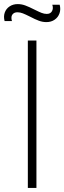

<svg xmlns="http://www.w3.org/2000/svg" viewBox="-56 -918 315 938"><path d="M170.5 -810Q152 -810 133.8 -816.8Q115.5 -823.5 91 -836.5Q69 -847.5 55.5 -852.8Q42 -858 29.5 -858Q16 -858 8.5 -851.2Q1 -844.5 0 -834.5Q-1 -824.5 2.5 -815H-33.5Q-39.5 -837.5 -32.8 -856.5Q-26 -875.5 -9 -886.8Q8 -898 30.5 -898Q49.5 -898 67.8 -891.2Q86 -884.5 111.5 -871.5Q133.5 -860.5 146.8 -855.2Q160 -850 172.5 -850Q190.5 -850 198 -863.5Q205.5 -877 199.5 -895H235.5Q241.5 -873 234.8 -853.2Q228 -833.5 211 -821.8Q194 -810 170.5 -810ZM80 0V-720H122V0Z"/></svg>

Font: Vela Sans GX ExtLt
Style: Regular
Weight: 200
Designer: Principal design: Mikhail Sharanda - project Manrope.
Design modification: Ravid Balaliev
Foundry: Mikhail Sharanda
Version: Version 1.001